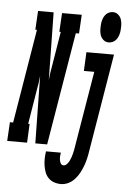

<svg xmlns="http://www.w3.org/2000/svg" viewBox="-116 -810 702 1068"><g transform="rotate(5 235.0 -276.0)"><path d="M-53 0 -47 -105H-29L58 -630H49L55 -735H142L148 -358Q150 -379 153 -399.5Q156 -420 160 -441L191 -630H183L189 -735H299L293 -630H275L170 0H104L98 -377Q96 -356 93 -335.5Q90 -315 86 -294L55 -105H63L58 0ZM461 -595Q444 -595 431.5 -606Q419 -617 414 -632.5Q409 -648 409 -665.5Q409 -683 411 -701Q413 -712 417 -723.5Q421 -735 429 -745Q437 -755 448 -760Q459 -765 471 -765Q488 -765 500.5 -754Q513 -743 518 -727.5Q523 -712 523 -694.5Q523 -677 521 -659Q519 -648 515 -636.5Q511 -625 503 -615Q495 -605 484 -600Q473 -595 461 -595ZM265 213Q245 213 226.5 206.5Q208 200 195 186.5Q182 173 175.5 155.5Q169 138 166 118.5Q163 99 163.5 79Q164 59 167 39H250Q248 50 247.5 60Q247 70 248.5 80Q250 90 255 99Q260 108 271 108Q281 108 289 99.5Q297 91 302 81.5Q307 72 310.5 62Q314 52 316.5 42Q319 32 321.5 21.5Q324 11 325 1L396 -425H338L343 -530H497L406 18Q403 39 398 60Q393 81 385.5 101Q378 121 367.5 140.5Q357 160 341.5 177Q326 194 306 203.5Q286 213 265 213Z"/></g></svg>

Font: Iosevka Slab Extrabold Oblique
Style: Regular
Weight: 800
Italic angle: -9°
Monospace: yes
Designer: Belleve Invis
Foundry: Belleve Invis
Version: Version 11.1.1; ttfautohint (v1.8.3)